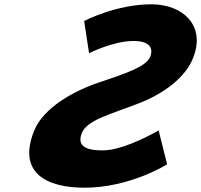

<svg xmlns="http://www.w3.org/2000/svg" viewBox="-20 -860 937 895"><path d="M685.3 -840C831.6 -840 941.6 -742 879.4 -588C844.7 -502 749.8 -425 621.1 -376C493.5 -327 385.8 -300 361.5 -240C330.4 -163 414.6 -159 459.7 -159C560.9 -159 719.5 -252 719.5 -252L759 -94C759 -94 586.3 15 374 15C196.9 15 59.8 -54 139.4 -251C183 -359 325.6 -437 442.6 -476C562.1 -516 661.3 -549 679.8 -595C698 -640 672.3 -669 601.9 -669C508.4 -669 395.2 -612 395.2 -612L372.2 -762C372.2 -762 520.3 -840 685.3 -840Z"/></svg>

Font: Hussar
Style: BdWideOblFour
Weight: 700
Foundry: Cannot Into Space Fonts
Version: Version 2.00